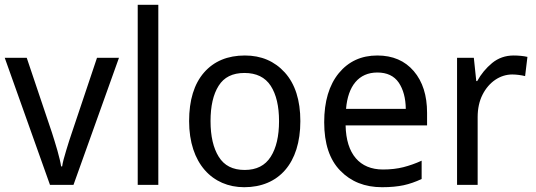

<svg xmlns="http://www.w3.org/2000/svg" viewBox="-20 -780 2260 810"><path d="M290 0 481.9 -536.1H389.2L283.2 -220.2C275.9 -198.7 267.6 -173.8 259.3 -145.5C250.5 -117.2 244.6 -94.7 242.2 -78.1H237.8C235.4 -94.7 230 -117.2 222.2 -145C213.9 -172.9 206.5 -198.2 199.2 -220.2L92.8 -536.1H0L190.9 0Z M647.9 -759.8H561V0H647.9Z M1247.1 -269C1247.1 -357.4 1225.1 -425.8 1181.6 -474.1C1138.2 -522 1082 -545.9 1013.2 -545.9C940.4 -545.9 882.8 -522 840.8 -474.1C798.8 -425.8 777.8 -357.4 777.8 -269C777.8 -90.8 876 9.8 1010.3 9.8C1155.3 9.8 1247.1 -90.8 1247.1 -269ZM868.2 -269C868.2 -332 879.4 -381.8 902.3 -418C924.8 -454.1 960.9 -472.2 1011.2 -472.2C1061.5 -472.2 1098.6 -454.1 1122.1 -418C1145.5 -381.8 1157.2 -332 1157.2 -269C1157.2 -205.6 1145.5 -155.3 1122.1 -118.7C1098.6 -81.5 1062 -63 1012.2 -63C961.9 -63 925.8 -81.5 902.8 -118.7C879.9 -155.3 868.2 -205.6 868.2 -269Z M1571.8 -545.9C1504.4 -545.9 1450.2 -521 1409.2 -471.2C1368.2 -420.9 1347.7 -352.1 1347.7 -264.2C1347.7 -174.8 1370.1 -106.4 1415.5 -60.1C1460.4 -13.7 1519 9.8 1591.8 9.8C1627.4 9.8 1657.7 6.8 1682.6 1.5C1707.5 -3.9 1732.9 -12.7 1758.8 -24.9V-102.1C1731.9 -89.8 1706.5 -81.1 1681.6 -74.7C1656.7 -68.4 1627.9 -64.9 1595.7 -64.9C1497.6 -64.9 1440.4 -129.9 1438 -251H1781.7V-304.2C1781.7 -377.4 1763.2 -436 1725.6 -480C1688 -523.9 1636.7 -545.9 1571.8 -545.9ZM1571.8 -474.1C1612.3 -474.1 1642.6 -460 1662.1 -431.6C1681.2 -403.3 1691.4 -366.2 1691.9 -320.8H1439.9C1447.8 -417 1493.2 -474.1 1571.8 -474.1Z M2147 -545.9C2112.3 -545.9 2082 -535.2 2056.2 -514.2C2030.3 -492.7 2009.3 -467.3 1993.2 -438H1989.3L1979 -536.1H1908.2V0H1995.1V-286.1C1995.1 -321.8 2002 -353.5 2015.6 -380.4C2043 -434.6 2090.3 -465.8 2141.1 -465.8C2158.7 -465.8 2179.2 -462.9 2195.3 -459L2205.1 -540C2189 -543.9 2166 -545.9 2147 -545.9Z"/></svg>

Font: Avrile Sans
Style: Regular
Weight: 400
Designer: Monotype Design Team, Google (font), Stefan Peev (BGR Cyrillic), Cristiano Sobral (main changes)
Foundry: The Avrile Sans Project Authors
Version: Version 3.110